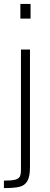

<svg xmlns="http://www.w3.org/2000/svg" viewBox="-23 -763 257 980"><path d="M81 -668V-743H133V-668ZM84 102V-510H130V89Q130 139 116.5 161.5Q103 184 76.5 190.5Q50 197 -3 197V159Q37 159 55 154Q73 149 78.5 137.5Q84 126 84 102Z"/></svg>

Font: Saira Semi Condensed ExtraLight
Style: Regular
Weight: 200
Width: 4
Designer: Hector Gatti with collaboration of the Omnibus-Type team
Foundry: Omnibus-Type
Version: Version 1.001; ttfautohint (v1.8)